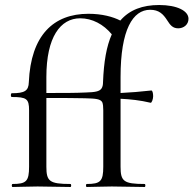

<svg xmlns="http://www.w3.org/2000/svg" viewBox="-20 -746 772 766"><path d="M615 -726C549 -726 497 -707 460 -664C431 -679 387 -691 333 -691C193 -691 103 -605 95 -418C94 -384 79 -374 27 -374C22 -374 22 -359 27 -359C86 -359 96 -352 96 -306V-81C96 -23 85 -12 30 -12C26 -12 26 0 30 0C57 0 93 -2 130 -2C174 -2 216 0 261 0C265 0 265 -12 261 -12C177 -12 165 -23 165 -81V-355C234 -355 284 -355 318 -354C363 -353 381 -351 388 -338C391 -331 392 -320 392 -306V-81C392 -23 381 -12 326 -12C322 -12 322 0 326 0C353 0 389 -2 426 -2C470 -2 512 0 557 0C561 0 561 -12 557 -12C473 -12 461 -23 461 -81V-352C501 -350 539 -346 581 -336C585 -335 591 -350 591 -362C591 -375 588 -385 584 -385C540 -380 501 -377 461 -375V-439C461 -628 510 -707 579 -707C614 -707 631 -690 647 -665C659 -646 669 -633 691 -633C712 -633 732 -647 732 -671C732 -703 686 -726 615 -726ZM391 -418C391 -407 389 -399 385 -393C377 -381 359 -378 322 -377C280 -375 235 -375 165 -375V-439C165 -598 221 -673 300 -673C348 -673 393 -649 426 -609C405 -562 394 -499 391 -418Z"/></svg>

Font: Cormorant Infant Book
Style: Regular
Weight: 500
Designer: Christian Thalmann (Catharsis Fonts)
Version: Version 1.000;PS 002.000;hotconv 1.0.88;makeotf.lib2.5.64775